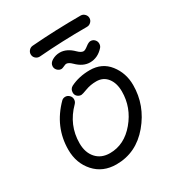

<svg xmlns="http://www.w3.org/2000/svg" viewBox="-164 -764 819 889"><g transform="rotate(-30 245.0 -320.0)"><path d="M220 -340Q208 -340 199 -348Q190 -356 190 -369Q190 -388 206 -397Q252 -420 310 -420Q375 -420 412.5 -372Q450 -324 450 -260Q450 -152 378 -66Q306 20 200 20Q128 20 84 -29Q40 -78 40 -150Q40 -272 131 -363Q139 -370 150 -370Q162 -370 171 -361Q180 -352 180 -340Q180 -327 171 -318Q100 -247 100 -150Q100 -100 127 -70Q154 -40 200 -40Q277 -40 333.5 -107.5Q390 -175 390 -260Q390 -305 368.5 -332.5Q347 -360 310 -360Q279 -360 252.5 -350Q226 -340 220 -340ZM200 -490Q188 -490 179 -499Q170 -508 170 -520Q170 -538 189 -549Q208 -560 230 -560Q267 -560 301 -526Q317 -510 330 -510Q338 -510 354 -522.5Q370 -535 380 -535Q393 -535 401.5 -526Q410 -517 410 -505Q410 -493 403 -485Q372 -450 330 -450Q293 -450 259 -484Q243 -500 230 -500Q226 -500 215.5 -495Q205 -490 200 -490ZM110 -620Q110 -631 118 -640Q126 -649 138 -650Q264 -660 400 -660Q412 -660 421 -651Q430 -642 430 -630Q430 -618 421 -609Q412 -600 400 -600Q266 -600 142 -590H140Q128 -590 119 -598.5Q110 -607 110 -620Z"/></g></svg>

Font: Pecita
Style: Book
Weight: 400
Width: 7
Version: Version 4.3